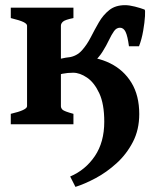

<svg xmlns="http://www.w3.org/2000/svg" viewBox="-20 -484 620 748"><path d="M482.4 -303.7Q477.1 -343.8 469.2 -359.9Q461.4 -376 447.3 -376Q433.6 -376 424.1 -362.5Q414.6 -349.1 404.5 -327.9Q394.5 -306.6 379.4 -282.5Q364.3 -258.3 339.4 -236.6Q314.5 -214.8 274.9 -201.2L249 -260.7Q279.3 -265.6 298.8 -287.4Q318.4 -309.1 333.5 -338.6Q348.6 -368.2 365.2 -397Q381.8 -425.8 405.8 -444.8Q429.7 -463.9 467.3 -463.9Q483.4 -463.9 505.6 -458.3Q527.8 -452.6 543 -446.8Q546.4 -445.8 544.9 -421.4Q543.5 -397 537.8 -364Q532.2 -331.1 521.5 -303.7ZM253.4 203.6Q313 178.2 349.6 124Q386.2 69.8 386.2 -9.8Q386.2 -79.1 366.7 -120.8Q347.2 -162.6 319.1 -181.6Q291 -200.7 265.1 -200.7Q221.2 -200.7 185.5 -184.6L181.2 -246.6Q211.4 -254.9 236.3 -259.3Q261.2 -263.7 288.1 -263.7Q356 -263.7 408.9 -237.5Q461.9 -211.4 492.2 -161.6Q522.5 -111.8 522.5 -39.6Q522.5 21.5 497.6 69.3Q472.7 117.2 433.8 152.3Q395 187.5 352.3 210.2Q309.6 232.9 273.9 244.1ZM217.3 -70.3Q217.3 -63 223.6 -56.6Q230 -50.3 266.1 -40.5V0H22V-40.5Q85.4 -55.2 85.4 -70.3V-383.8Q85.4 -391.1 71.8 -397.9Q58.1 -404.8 22 -413.6V-454.1H266.1V-413.6Q233.9 -407.2 225.6 -399.9Q217.3 -392.6 217.3 -383.8Z"/></svg>

Font: Gentium Book Plus
Style: Bold
Weight: 700
Designer: Victor Gaultney, Annie Olsen, Iska Routamaa, Becca Hirsbrunner
Foundry: SIL International
Version: Version 6.101